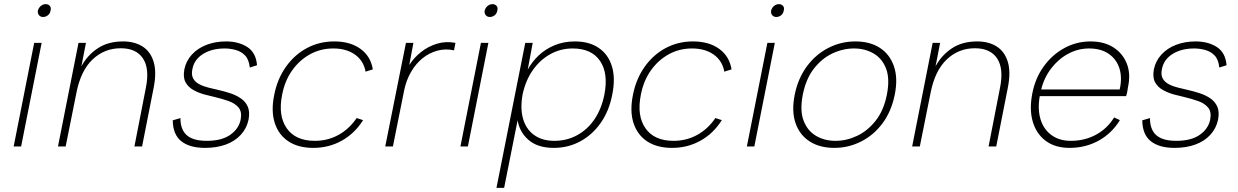

<svg xmlns="http://www.w3.org/2000/svg" viewBox="-20 -707 5975 927"><path d="M145 -500H181L82 0H46ZM188 -625Q176 -625 168.5 -633.5Q161 -642 163 -656Q167 -670 177.5 -678.5Q188 -687 201 -687Q213 -687 220.5 -678.5Q228 -670 224 -656Q222 -642 211.5 -633.5Q201 -625 188 -625Z M359 -500H395L373 -387Q403 -442 453 -474.5Q503 -507 574 -507Q629 -507 667.5 -483Q706 -459 721.5 -409.5Q737 -360 722 -284L666 0H629L684 -282Q703 -375 670.5 -424.5Q638 -474 563 -474Q484 -474 427 -420Q370 -366 349 -259L297 0H260Z M851 -137Q851 -101 864 -76.5Q877 -52 905 -39.5Q933 -27 978 -27Q1050 -27 1091.5 -56Q1133 -85 1142 -130Q1149 -167 1132 -187.5Q1115 -208 1084 -219Q1053 -230 1019 -238Q997 -243 968.5 -250.5Q940 -258 914.5 -272Q889 -286 876 -309.5Q863 -333 870 -372Q878 -412 906 -443Q934 -474 977 -490.5Q1020 -507 1071 -507Q1132 -507 1174 -480Q1216 -453 1221 -392L1186 -381Q1182 -420 1163 -439.5Q1144 -459 1117 -466Q1090 -473 1065 -473Q1003 -473 960.5 -446.5Q918 -420 909 -374Q903 -346 912.5 -328.5Q922 -311 942 -300.5Q962 -290 986.5 -284Q1011 -278 1037 -272Q1064 -266 1092.5 -256.5Q1121 -247 1143.5 -231.5Q1166 -216 1176.5 -191.5Q1187 -167 1180 -129Q1171 -87 1142.5 -56Q1114 -25 1070 -9Q1026 7 970 7Q896 7 855.5 -25Q815 -57 814 -126Z M1493 7Q1420 7 1372.5 -24.5Q1325 -56 1306.5 -113.5Q1288 -171 1304 -249Q1319 -326 1360.5 -384.5Q1402 -443 1462 -475Q1522 -507 1594 -507Q1671 -507 1720.5 -471Q1770 -435 1780 -372L1745 -361Q1736 -413 1694.5 -443Q1653 -473 1589 -473Q1528 -473 1477 -445Q1426 -417 1390.5 -367Q1355 -317 1342 -249Q1322 -148 1364.5 -87.5Q1407 -27 1500 -27Q1562 -27 1614 -55.5Q1666 -84 1702 -137L1733 -127Q1693 -63 1630.5 -28Q1568 7 1493 7Z M1940 -500H1976L1956 -393Q1978 -428 2012.5 -455.5Q2047 -483 2090 -496Q2133 -509 2179 -500L2172 -464Q2131 -473 2092 -462.5Q2053 -452 2020.5 -426Q1988 -400 1965 -360.5Q1942 -321 1932 -274L1877 0H1840Z M2302 -500H2338L2239 0H2203ZM2345 -625Q2333 -625 2325.5 -633.5Q2318 -642 2320 -656Q2324 -670 2334.5 -678.5Q2345 -687 2358 -687Q2370 -687 2377.5 -678.5Q2385 -670 2381 -656Q2379 -642 2368.5 -633.5Q2358 -625 2345 -625Z M2478 -134 2481 -136 2414 200H2377L2516 -500H2552L2528 -371Q2548 -408 2580.5 -439Q2613 -470 2657.5 -488.5Q2702 -507 2756 -507Q2825 -507 2871 -475.5Q2917 -444 2934.5 -386.5Q2952 -329 2936 -250Q2921 -172 2881 -114.5Q2841 -57 2782.5 -25Q2724 7 2654 7Q2574 7 2529.5 -33.5Q2485 -74 2478 -134ZM2898 -250Q2918 -353 2877 -413Q2836 -473 2745 -473Q2686 -473 2636 -445Q2586 -417 2551.5 -367Q2517 -317 2503 -250Q2491 -183 2505.5 -133Q2520 -83 2559 -55Q2598 -27 2656 -27Q2717 -27 2767 -54.5Q2817 -82 2850.5 -131.5Q2884 -181 2898 -250Z M3225 7Q3152 7 3104.5 -24.5Q3057 -56 3038.5 -113.5Q3020 -171 3036 -249Q3051 -326 3092.5 -384.5Q3134 -443 3194 -475Q3254 -507 3326 -507Q3403 -507 3452.5 -471Q3502 -435 3512 -372L3477 -361Q3468 -413 3426.5 -443Q3385 -473 3321 -473Q3260 -473 3209 -445Q3158 -417 3122.5 -367Q3087 -317 3074 -249Q3054 -148 3096.5 -87.5Q3139 -27 3232 -27Q3294 -27 3346 -55.5Q3398 -84 3434 -137L3465 -127Q3425 -63 3362.5 -28Q3300 7 3225 7Z M3685 -500H3721L3622 0H3586ZM3728 -625Q3716 -625 3708.5 -633.5Q3701 -642 3703 -656Q3707 -670 3717.5 -678.5Q3728 -687 3741 -687Q3753 -687 3760.5 -678.5Q3768 -670 3764 -656Q3762 -642 3751.5 -633.5Q3741 -625 3728 -625Z M4008 7Q3938 7 3889.5 -24Q3841 -55 3821 -112.5Q3801 -170 3817 -250Q3833 -329 3876 -387Q3919 -445 3980 -476Q4041 -507 4110 -507Q4180 -507 4228 -476Q4276 -445 4296 -387Q4316 -329 4300 -250Q4284 -170 4241.5 -112.5Q4199 -55 4138 -24Q4077 7 4008 7ZM4014 -27Q4067 -27 4118 -51Q4169 -75 4208 -124.5Q4247 -174 4262 -250Q4277 -327 4258 -376Q4239 -425 4197.5 -449Q4156 -473 4103 -473Q4050 -473 3999 -449Q3948 -425 3909.5 -375.5Q3871 -326 3856 -250Q3841 -173 3860 -124Q3879 -75 3920 -51Q3961 -27 4014 -27Z M4483 -500H4519L4497 -387Q4527 -442 4577 -474.5Q4627 -507 4698 -507Q4753 -507 4791.5 -483Q4830 -459 4845.5 -409.5Q4861 -360 4846 -284L4790 0H4753L4808 -282Q4827 -375 4794.5 -424.5Q4762 -474 4687 -474Q4608 -474 4551 -420Q4494 -366 4473 -259L4421 0H4384Z M5144 7Q5075 7 5029.5 -26.5Q4984 -60 4966.5 -119Q4949 -178 4964 -255Q4978 -329 5019 -386Q5060 -443 5119 -475Q5178 -507 5245 -507Q5311 -507 5356 -478Q5401 -449 5420.5 -399.5Q5440 -350 5426 -286Q5425 -278 5423 -266.5Q5421 -255 5417 -243H5000Q4989 -179 5004 -130.5Q5019 -82 5057 -54.5Q5095 -27 5150 -27Q5217 -27 5271.5 -56.5Q5326 -86 5359 -140L5387 -127Q5348 -63 5284.5 -28Q5221 7 5144 7ZM5386 -275Q5399 -333 5384.5 -377.5Q5370 -422 5332.5 -447.5Q5295 -473 5238 -473Q5185 -473 5137.5 -447.5Q5090 -422 5055.5 -377Q5021 -332 5007 -275Z M5532 -137Q5532 -101 5545 -76.5Q5558 -52 5586 -39.5Q5614 -27 5659 -27Q5731 -27 5772.5 -56Q5814 -85 5823 -130Q5830 -167 5813 -187.5Q5796 -208 5765 -219Q5734 -230 5700 -238Q5678 -243 5649.5 -250.5Q5621 -258 5595.5 -272Q5570 -286 5557 -309.5Q5544 -333 5551 -372Q5559 -412 5587 -443Q5615 -474 5658 -490.5Q5701 -507 5752 -507Q5813 -507 5855 -480Q5897 -453 5902 -392L5867 -381Q5863 -420 5844 -439.5Q5825 -459 5798 -466Q5771 -473 5746 -473Q5684 -473 5641.5 -446.5Q5599 -420 5590 -374Q5584 -346 5593.5 -328.5Q5603 -311 5623 -300.5Q5643 -290 5667.5 -284Q5692 -278 5718 -272Q5745 -266 5773.5 -256.5Q5802 -247 5824.5 -231.5Q5847 -216 5857.5 -191.5Q5868 -167 5861 -129Q5852 -87 5823.5 -56Q5795 -25 5751 -9Q5707 7 5651 7Q5577 7 5536.5 -25Q5496 -57 5495 -126Z"/></svg>

Font: Albert Sans ExtraLight
Style: Italic
Weight: 250
Italic angle: -11.25°
Designer: Andreas Rasmussen
Foundry: a.Foundry
Version: Version 1.025